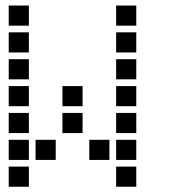

<svg xmlns="http://www.w3.org/2000/svg" viewBox="-20 -708 640 715"><path d="M13.5 -687.5Q12.5 -687.5 12.5 -687.5Q12.5 -687.5 12.5 -686.5V-613.5Q12.5 -612.5 12.5 -612.5Q12.5 -612.5 13.5 -612.5H86.5Q87.5 -612.5 87.5 -612.5Q87.5 -612.5 87.5 -613.5V-686.5Q87.5 -687.5 87.5 -687.5Q87.5 -687.5 86.5 -687.5ZM413.5 -687.5Q412.5 -687.5 412.5 -687.5Q412.5 -687.5 412.5 -686.5V-613.5Q412.5 -612.5 412.5 -612.5Q412.5 -612.5 413.5 -612.5H486.5Q487.5 -612.5 487.5 -612.5Q487.5 -612.5 487.5 -613.5V-686.5Q487.5 -687.5 487.5 -687.5Q487.5 -687.5 486.5 -687.5ZM13.5 -587.5Q12.5 -587.5 12.5 -587.5Q12.5 -587.5 12.5 -586.5V-513.5Q12.5 -512.5 12.5 -512.5Q12.5 -512.5 13.5 -512.5H86.5Q87.5 -512.5 87.5 -512.5Q87.5 -512.5 87.5 -513.5V-586.5Q87.5 -587.5 87.5 -587.5Q87.5 -587.5 86.5 -587.5ZM413.5 -587.5Q412.5 -587.5 412.5 -587.5Q412.5 -587.5 412.5 -586.5V-513.5Q412.5 -512.5 412.5 -512.5Q412.5 -512.5 413.5 -512.5H486.5Q487.5 -512.5 487.5 -512.5Q487.5 -512.5 487.5 -513.5V-586.5Q487.5 -587.5 487.5 -587.5Q487.5 -587.5 486.5 -587.5ZM13.5 -487.5Q12.5 -487.5 12.5 -487.5Q12.5 -487.5 12.5 -486.5V-413.5Q12.5 -412.5 12.5 -412.5Q12.5 -412.5 13.5 -412.5H86.5Q87.5 -412.5 87.5 -412.5Q87.5 -412.5 87.5 -413.5V-486.5Q87.5 -487.5 87.5 -487.5Q87.5 -487.5 86.5 -487.5ZM413.5 -487.5Q412.5 -487.5 412.5 -487.5Q412.5 -487.5 412.5 -486.5V-413.5Q412.5 -412.5 412.5 -412.5Q412.5 -412.5 413.5 -412.5H486.5Q487.5 -412.5 487.5 -412.5Q487.5 -412.5 487.5 -413.5V-486.5Q487.5 -487.5 487.5 -487.5Q487.5 -487.5 486.5 -487.5ZM13.5 -387.5Q12.5 -387.5 12.5 -387.5Q12.5 -387.5 12.5 -386.5V-313.5Q12.5 -312.5 12.5 -312.5Q12.5 -312.5 13.5 -312.5H86.5Q87.5 -312.5 87.5 -312.5Q87.5 -312.5 87.5 -313.5V-386.5Q87.5 -387.5 87.5 -387.5Q87.5 -387.5 86.5 -387.5ZM213.5 -387.5Q212.5 -387.5 212.5 -387.5Q212.5 -387.5 212.5 -386.5V-313.5Q212.5 -312.5 212.5 -312.5Q212.5 -312.5 213.5 -312.5H286.5Q287.5 -312.5 287.5 -312.5Q287.5 -312.5 287.5 -313.5V-386.5Q287.5 -387.5 287.5 -387.5Q287.5 -387.5 286.5 -387.5ZM413.5 -387.5Q412.5 -387.5 412.5 -387.5Q412.5 -387.5 412.5 -386.5V-313.5Q412.5 -312.5 412.5 -312.5Q412.5 -312.5 413.5 -312.5H486.5Q487.5 -312.5 487.5 -312.5Q487.5 -312.5 487.5 -313.5V-386.5Q487.5 -387.5 487.5 -387.5Q487.5 -387.5 486.5 -387.5ZM13.5 -287.5Q12.5 -287.5 12.5 -287.5Q12.5 -287.5 12.5 -286.5V-213.5Q12.5 -212.5 12.5 -212.5Q12.5 -212.5 13.5 -212.5H86.5Q87.5 -212.5 87.5 -212.5Q87.5 -212.5 87.5 -213.5V-286.5Q87.5 -287.5 87.5 -287.5Q87.5 -287.5 86.5 -287.5ZM213.5 -287.5Q212.5 -287.5 212.5 -287.5Q212.5 -287.5 212.5 -286.5V-213.5Q212.5 -212.5 212.5 -212.5Q212.5 -212.5 213.5 -212.5H286.5Q287.5 -212.5 287.5 -212.5Q287.5 -212.5 287.5 -213.5V-286.5Q287.5 -287.5 287.5 -287.5Q287.5 -287.5 286.5 -287.5ZM413.5 -287.5Q412.5 -287.5 412.5 -287.5Q412.5 -287.5 412.5 -286.5V-213.5Q412.5 -212.5 412.5 -212.5Q412.5 -212.5 413.5 -212.5H486.5Q487.5 -212.5 487.5 -212.5Q487.5 -212.5 487.5 -213.5V-286.5Q487.5 -287.5 487.5 -287.5Q487.5 -287.5 486.5 -287.5ZM13.5 -187.5Q12.5 -187.5 12.5 -187.5Q12.5 -187.5 12.5 -186.5V-113.5Q12.5 -112.5 12.5 -112.5Q12.5 -112.5 13.5 -112.5H86.5Q87.5 -112.5 87.5 -112.5Q87.5 -112.5 87.5 -113.5V-186.5Q87.5 -187.5 87.5 -187.5Q87.5 -187.5 86.5 -187.5ZM113.5 -187.5Q112.5 -187.5 112.5 -187.5Q112.5 -187.5 112.5 -186.5V-113.5Q112.5 -112.5 112.5 -112.5Q112.5 -112.5 113.5 -112.5H186.5Q187.5 -112.5 187.5 -112.5Q187.5 -112.5 187.5 -113.5V-186.5Q187.5 -187.5 187.5 -187.5Q187.5 -187.5 186.5 -187.5ZM313.5 -187.5Q312.5 -187.5 312.5 -187.5Q312.5 -187.5 312.5 -186.5V-113.5Q312.5 -112.5 312.5 -112.5Q312.5 -112.5 313.5 -112.5H386.5Q387.5 -112.5 387.5 -112.5Q387.5 -112.5 387.5 -113.5V-186.5Q387.5 -187.5 387.5 -187.5Q387.5 -187.5 386.5 -187.5ZM413.5 -187.5Q412.5 -187.5 412.5 -187.5Q412.5 -187.5 412.5 -186.5V-113.5Q412.5 -112.5 412.5 -112.5Q412.5 -112.5 413.5 -112.5H486.5Q487.5 -112.5 487.5 -112.5Q487.5 -112.5 487.5 -113.5V-186.5Q487.5 -187.5 487.5 -187.5Q487.5 -187.5 486.5 -187.5ZM13.5 -87.5Q12.5 -87.5 12.5 -87.5Q12.5 -87.5 12.5 -86.5V-13.5Q12.5 -12.5 12.5 -12.5Q12.5 -12.5 13.5 -12.5H86.5Q87.5 -12.5 87.5 -12.5Q87.5 -12.5 87.5 -13.5V-86.5Q87.5 -87.5 87.5 -87.5Q87.5 -87.5 86.5 -87.5ZM413.5 -87.5Q412.5 -87.5 412.5 -87.5Q412.5 -87.5 412.5 -86.5V-13.5Q412.5 -12.5 412.5 -12.5Q412.5 -12.5 413.5 -12.5H486.5Q487.5 -12.5 487.5 -12.5Q487.5 -12.5 487.5 -13.5V-86.5Q487.5 -87.5 487.5 -87.5Q487.5 -87.5 486.5 -87.5Z"/></svg>

Font: Doto Black
Style: Regular
Weight: 900
Monospace: yes
Version: Version 1.000